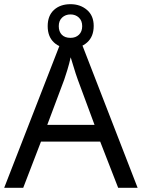

<svg xmlns="http://www.w3.org/2000/svg" viewBox="-20 -898 679 918"><path d="M545 0 459 -221H176L91 0H0L279 -717H360L638 0ZM352 -517Q349 -525 342 -546Q335 -567 328.5 -589.5Q322 -612 318 -624Q311 -593 302 -563.5Q293 -534 287 -517L206 -301H432ZM317 -667Q268 -667 238 -695Q208 -723 208 -773Q208 -823 238 -850.5Q268 -878 317 -878Q364 -878 396 -850.5Q428 -823 428 -774Q428 -723 396.5 -695Q365 -667 317 -667ZM317 -717Q342 -717 357.5 -732Q373 -747 373 -773Q373 -799 357 -814Q341 -829 317 -829Q293 -829 277 -814Q261 -799 261 -773Q261 -747 275.5 -732Q290 -717 317 -717Z"/></svg>

Font: Noto Sans Takri
Style: Regular
Weight: 400
Designer: Monotype Design Team
Foundry: Monotype Imaging Inc.
Version: Version 2.003; ttfautohint (v1.8.4.7-5d5b)